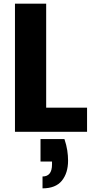

<svg xmlns="http://www.w3.org/2000/svg" viewBox="-20 -722 519 1052"><path d="M233 -702V-132H457V0H62V-702ZM333 40Q344 72 348.5 101.5Q353 131 353 158Q353 226 319 268Q285 310 213 310V245Q265 245 265 179V163H202V40Z"/></svg>

Font: Poppins
Style: Bold
Weight: 700
Designer: Ninad Kale (Devanagari), Jonny Pinhorn (Latin)
Version: Version 5.002